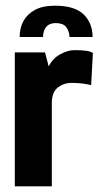

<svg xmlns="http://www.w3.org/2000/svg" viewBox="-20 -654 352 674"><path d="M173 -634Q242 -634 273.5 -603.5Q305 -573 305 -524H224Q223 -546 212 -559.5Q201 -573 175 -573Q153 -573 142 -559Q131 -545 131 -524H49Q49 -556 62.5 -580.5Q76 -605 103 -619.5Q130 -634 173 -634ZM32 0V-470H138L151 -421Q165 -449 191.5 -463.5Q218 -478 241 -478Q269 -478 284 -475.5Q299 -473 306 -468L300 -355Q290 -358 271.5 -360.5Q253 -363 230 -363Q205 -363 184.5 -348Q164 -333 162 -299V0Z"/></svg>

Font: Smooch Sans ExtraBold
Style: Regular
Weight: 800
Designer: Robert E. Leuschke
Foundry: Robert E. Leuschke
Version: Version 1.010